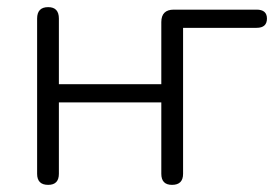

<svg xmlns="http://www.w3.org/2000/svg" viewBox="-20 -512 775 538"><path d="M115 6Q84 6 84 -25V-460Q84 -492 115 -492Q145 -492 145 -460V-276H432V-450Q432 -485 467 -485H699Q728 -485 728 -460Q728 -434 699 -434H493V-25Q493 6 462 6Q432 6 432 -25V-225H145V-25Q145 6 115 6Z"/></svg>

Font: Nunito Light
Style: Regular
Weight: 300
Designer: Vernon Adams
Foundry: Vernon Adams
Version: Version 3.601; ttfautohint (v1.8.2.53-6de2)